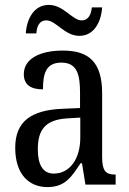

<svg xmlns="http://www.w3.org/2000/svg" viewBox="-20 -752 527 782"><path d="M303 -606C363 -606 392 -662 396 -722H354C351 -695 342 -669 312 -669C275 -669 239 -732 179 -732C118 -732 89 -675 85 -616H128C130 -643 139 -669 169 -669C208 -669 243 -606 303 -606ZM173 10C245 10 271 -31 308 -87H314L328 0H451V-41H448C410 -41 396 -57 396 -113V-372C396 -499 342 -546 236 -546C143 -546 77 -513 77 -450C77 -408 104 -388 155 -388C155 -452 167 -497 230 -497C295 -497 306 -447 306 -373V-312L236 -309C105 -304 42 -256 42 -150C42 -41 99 10 173 10ZM199 -45C154 -45 134 -82 134 -144C134 -223 164 -265 256 -270L307 -273V-191C307 -106 265 -45 199 -45Z"/></svg>

Font: Noto Serif Lao Condensed
Style: Regular
Weight: 400
Width: 3
Designer: Monotype Design Team
Foundry: Monotype Imaging Inc.
Version: Version 2.003